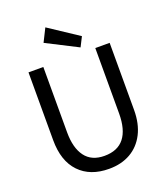

<svg xmlns="http://www.w3.org/2000/svg" viewBox="-165 -1032 1000 1156"><g transform="rotate(-20 335.0 -454.0)"><path d="M334 12Q213 12 144 -60Q75 -132 75 -266V-700H170V-281Q170 -181 211 -126Q252 -71 334 -71Q419 -71 461 -124.5Q503 -178 503 -281V-700H595V-270Q595 -182 562.5 -118.5Q530 -55 471.5 -21.5Q413 12 334 12ZM421 -734 221 -836 263 -920 452 -795Z"/></g></svg>

Font: ABeeZee
Style: Regular
Weight: 400
Designer: Anja Meiners
Foundry: Anja Meiners
Version: Version 1.003; ttfautohint (v1.8.3)